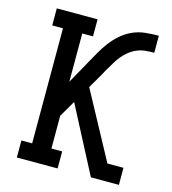

<svg xmlns="http://www.w3.org/2000/svg" viewBox="-109 -825 819 914"><g transform="rotate(15 300.0 -367.5)"><path d="M58 0V-84H111V-651H58V-735H259V-651H206V-413L265 -519Q281 -547 297 -576Q313 -605 332.5 -631Q352 -657 377 -679Q402 -701 432 -714.5Q462 -728 495 -731.5Q528 -735 561 -735V-651Q539 -651 517.5 -649Q496 -647 476 -638.5Q456 -630 439 -616.5Q422 -603 408.5 -586.5Q395 -570 384 -551Q373 -532 362 -514L361 -513Q357 -504 352 -496Q347 -488 343 -480L304 -413L482 -84H561V0H423L253 -326L206 -245V-84H259V0Z"/></g></svg>

Font: Iosevka HT Medium Extended
Style: Regular
Weight: 500
Width: 7
Monospace: yes
Designer: Belleve Invis
Foundry: Belleve Invis
Version: Version 32.3.0; ttfautohint (v1.8.4)